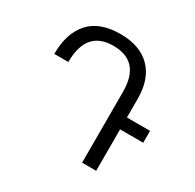

<svg xmlns="http://www.w3.org/2000/svg" viewBox="-157 -894 1078 1064"><g transform="rotate(30 382.0 -362.0)"><path d="M732 -265H584V0H494V-453Q494 -648 321 -648Q149 -648 149 -445H59Q59 -577 124.5 -650.5Q190 -724 323 -724Q448 -724 516 -655.5Q584 -587 584 -461V-341H732Z"/></g></svg>

Font: Noto Sans Armenian
Style: Regular
Weight: 400
Designer: Monotype Design Team
Foundry: Monotype Imaging Inc.
Version: Version 2.040;GOOG;noto-fonts:20170220:a8a215d2e889